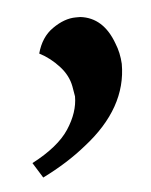

<svg xmlns="http://www.w3.org/2000/svg" viewBox="-33 -140 250 317"><g transform="rotate(-5 92.5 18.5)"><path d="M103.5 -110.8H110.8Q148.9 -106.4 165 -62Q171.4 -46.4 172.4 -27.8Q172.4 45.4 99.6 102.1Q68.4 127.4 26.9 147.9L11.2 122.6Q55.2 99.6 72.8 72.8Q90.8 45.4 90.8 19Q90.8 18.1 87.9 2Q84.5 -16.1 70.8 -31.2Q56.2 -47.4 38.1 -56.6Q45.4 -83.5 64.5 -96.7Q84.5 -110.8 103.5 -110.8Z"/></g></svg>

Font: Neuton Cursive
Style: Regular
Weight: 500
Designer: Brian M Zick
Version: Version 1.43